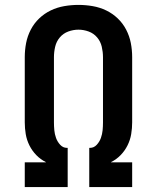

<svg xmlns="http://www.w3.org/2000/svg" viewBox="-20 -763 640 783"><path d="M81 0V-101H167V-102Q145 -113 128 -130.5Q111 -148 100 -170Q89 -192 85 -216Q81 -240 81 -264V-530Q81 -559 86.5 -587.5Q92 -616 105.5 -642Q119 -668 140 -688Q161 -708 187 -720.5Q213 -733 242 -738Q271 -743 300 -743Q329 -743 358 -738Q387 -733 413 -720.5Q439 -708 460 -688Q481 -668 494.5 -642Q508 -616 513.5 -587.5Q519 -559 519 -530V-264Q519 -240 515 -216Q511 -192 500 -170Q489 -148 472 -130.5Q455 -113 433 -102V-101H519V0H344V-160H347Q363 -160 374.5 -172.5Q386 -185 391.5 -200.5Q397 -216 398.5 -232Q400 -248 400 -264V-530Q400 -551 395 -572.5Q390 -594 376 -610.5Q362 -627 341.5 -634.5Q321 -642 300 -642Q279 -642 258.5 -634.5Q238 -627 224 -610.5Q210 -594 205 -572.5Q200 -551 200 -530V-264Q200 -248 201.5 -232Q203 -216 208.5 -200.5Q214 -185 225.5 -172.5Q237 -160 253 -160H256V0Z"/></svg>

Font: Zed Sans Extended
Style: Bold
Weight: 700
Width: 7
Designer: Belleve Invis
Foundry: Belleve Invis
Version: Version 1.0.0; ttfautohint (v1.8.4)